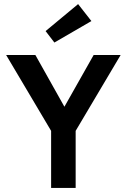

<svg xmlns="http://www.w3.org/2000/svg" viewBox="-20 -919 620 939"><path d="M230 0V-279L10 -650H153L295 -397L438 -650H570L350 -279V0ZM246 -711 203 -767 362 -899 427 -816Z"/></svg>

Font: Sometype Mono
Style: Bold
Weight: 700
Monospace: yes
Designer: Ryoichi Tsunekawa
Foundry: Dharma Type
Version: Version 1.000; ttfautohint (v1.8.3)